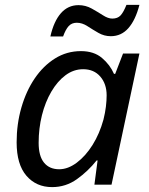

<svg xmlns="http://www.w3.org/2000/svg" viewBox="-20 -755 608 785"><path d="M193 10Q128 10 88 -36.5Q48 -83 48 -173Q48 -248 67.5 -315.5Q87 -383 122 -434.5Q157 -486 205 -516Q253 -546 311 -546Q364 -546 397 -518Q430 -490 446 -453H451L483 -536H550L436 0H366L379 -99H375Q340 -55 294.5 -22.5Q249 10 193 10ZM222 -63Q258 -63 294 -90Q330 -117 358.5 -162.5Q387 -208 403 -266Q410 -294 413 -319Q416 -344 416 -365Q416 -412 390 -442Q364 -472 320 -472Q281 -472 248 -447.5Q215 -423 190 -380.5Q165 -338 151.5 -284Q138 -230 138 -171Q138 -117 160 -90Q182 -63 222 -63ZM186 -606Q200 -668 229 -701Q258 -734 301 -734Q330 -734 355 -720Q380 -706 401 -692.5Q422 -679 439 -679Q461 -679 473 -692Q485 -705 497 -735H550Q534 -673 505 -640Q476 -607 433 -607Q406 -607 382.5 -620.5Q359 -634 337.5 -648Q316 -662 294 -662Q273 -662 260.5 -648Q248 -634 238 -606Z"/></svg>

Font: BC Sans
Style: Italic
Weight: 400
Italic angle: -12°
Designer: Monotype Design Team
Designer: Province of B.C.
Foundry: Monotype Imaging Inc.
Version: Version 2.000;GOOG;noto-source:20170915:90ef993387c0